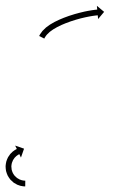

<svg xmlns="http://www.w3.org/2000/svg" viewBox="-56 -587 433 669"><path d="M83.3 -467C82.3 -465.2 81.4 -463.4 80.5 -461.6L98.3 -452.6C99.1 -454.2 100 -455.8 100.8 -457.4C100.8 -457.4 100.8 -457.3 100.7 -457.1C100.6 -457 100.6 -456.9 100.6 -456.9C102.6 -460.3 105 -463.5 107.5 -466.5C107.5 -466.5 107.4 -466.4 107.3 -466.3C107.2 -466.2 107.1 -466.1 107.1 -466.1C110.3 -469.6 113.8 -472.9 117.4 -476C117.4 -476 117.3 -475.9 117.2 -475.9C117.1 -475.8 117 -475.7 117 -475.7C121 -478.9 125.2 -481.9 129.5 -484.7C129.5 -484.7 129.4 -484.7 129.3 -484.6C129.2 -484.6 129.2 -484.5 129.2 -484.5C133.8 -487.4 138.5 -490.1 143.3 -492.7C143.3 -492.7 143.2 -492.7 143.2 -492.7C143.1 -492.6 143.1 -492.6 143.1 -492.6C148.1 -495.2 153.3 -497.7 158.5 -500.1C158.5 -500.1 158.4 -500 158.4 -500C158.3 -500 158.3 -500 158.3 -500C163.7 -502.3 169.1 -504.6 174.6 -506.8C174.6 -506.8 174.6 -506.8 174.6 -506.8C174.5 -506.8 174.5 -506.7 174.5 -506.7C180.1 -508.9 185.7 -510.9 191.4 -512.9C191.4 -512.9 191.3 -512.9 191.3 -512.8C191.3 -512.8 191.2 -512.8 191.2 -512.8C196.9 -514.7 202.5 -516.5 208.2 -518.2C208.2 -518.2 208.2 -518.2 208.1 -518.2C208.1 -518.2 208.1 -518.2 208.1 -518.2C213.6 -519.8 219.1 -521.3 224.6 -522.8C224.6 -522.8 224.6 -522.8 224.6 -522.8C224.6 -522.8 224.5 -522.8 224.5 -522.8C229.7 -524.1 235 -525.3 240.2 -526.5C240.2 -526.5 240.2 -526.5 240.2 -526.5C240.1 -526.5 240.1 -526.5 240.1 -526.5C244.8 -527.5 249.6 -528.5 254.4 -529.4C254.4 -529.4 254.3 -529.4 254.3 -529.4C254.3 -529.4 254.2 -529.4 254.2 -529.4C258.3 -530.1 262.4 -530.8 266.5 -531.5C266.5 -531.5 266.5 -531.5 266.5 -531.5C266.5 -531.5 266.4 -531.5 266.4 -531.5C269.6 -531.9 272.9 -532.4 276.1 -532.8C276.1 -532.8 276.1 -532.8 276.1 -532.8C276 -532.8 276 -532.8 276 -532.8C278.1 -533 280.3 -533.3 282.4 -533.5C282.4 -533.5 282.4 -533.5 282.3 -533.5C282.3 -533.5 282.3 -533.5 282.3 -533.5C283.1 -533.5 283.9 -533.6 284.6 -533.7L285.8 -520.6L306.8 -545.7L281.6 -566.7L282.8 -553.6C282 -553.5 281.2 -553.5 280.4 -553.4C280.4 -553.4 280.4 -553.4 280.4 -553.4C280.4 -553.4 280.4 -553.4 280.4 -553.4C278.2 -553.2 275.9 -552.9 273.7 -552.7C273.7 -552.7 273.7 -552.6 273.7 -552.6C273.6 -552.6 273.6 -552.6 273.6 -552.6C270.3 -552.2 266.9 -551.8 263.5 -551.3C263.5 -551.3 263.5 -551.3 263.5 -551.3C263.5 -551.3 263.4 -551.2 263.4 -551.2C259.2 -550.6 254.9 -549.9 250.7 -549.1C250.7 -549.1 250.7 -549.1 250.6 -549.1C250.6 -549.1 250.6 -549.1 250.6 -549.1C245.7 -548.1 240.8 -547.1 235.9 -546.1C235.9 -546.1 235.8 -546 235.8 -546C235.8 -546 235.8 -546 235.8 -546C230.4 -544.8 225 -543.5 219.6 -542.1C219.6 -542.1 219.6 -542.1 219.6 -542.1C219.6 -542.1 219.5 -542.1 219.5 -542.1C213.8 -540.6 208.2 -539 202.5 -537.4C202.5 -537.4 202.5 -537.4 202.4 -537.4C202.4 -537.4 202.4 -537.3 202.4 -537.3C196.5 -535.6 190.7 -533.7 184.9 -531.8C184.9 -531.8 184.9 -531.8 184.9 -531.8C184.8 -531.8 184.8 -531.8 184.8 -531.8C179 -529.7 173.2 -527.6 167.4 -525.4C167.4 -525.4 167.4 -525.4 167.3 -525.4C167.3 -525.4 167.3 -525.4 167.3 -525.4C161.6 -523.1 155.9 -520.8 150.3 -518.3C150.3 -518.3 150.2 -518.3 150.2 -518.3C150.2 -518.3 150.1 -518.2 150.1 -518.2C144.7 -515.7 139.3 -513.1 133.9 -510.4C133.9 -510.4 133.9 -510.4 133.8 -510.3C133.8 -510.3 133.7 -510.3 133.7 -510.3C128.6 -507.5 123.6 -504.6 118.6 -501.5C118.6 -501.5 118.6 -501.5 118.5 -501.4C118.4 -501.4 118.4 -501.4 118.4 -501.4C113.6 -498.2 109 -494.9 104.6 -491.4C104.6 -491.4 104.5 -491.3 104.4 -491.2C104.3 -491.2 104.2 -491.1 104.2 -491.1C100.1 -487.5 96.1 -483.6 92.4 -479.6C92.4 -479.6 92.3 -479.5 92.1 -479.3C92 -479.2 91.9 -479.1 91.9 -479.1C88.9 -475.4 86.1 -471.5 83.5 -467.4C83.5 -467.4 83.5 -467.3 83.4 -467.2C83.3 -467.1 83.3 -467 83.3 -467ZM30.1 62.5C30.7 62.5 31.3 62.5 31.9 62.5L32.1 42.5C31.5 42.5 31 42.5 30.5 42.5C30.5 42.5 30.5 42.5 30.6 42.5C30.6 42.5 30.7 42.5 30.7 42.5C29.2 42.4 27.7 42.3 26.3 42.2C26.3 42.2 26.4 42.2 26.5 42.2C26.6 42.2 26.7 42.2 26.7 42.2C24.4 41.9 22.1 41.5 19.9 41C19.9 41 20 41 20.2 41C20.3 41.1 20.4 41.1 20.4 41.1C17.5 40.3 14.7 39.3 11.9 38.2C11.9 38.2 12.1 38.2 12.2 38.3C12.4 38.4 12.5 38.4 12.5 38.4C9.3 36.9 6.2 35.1 3.3 33.1C3.3 33.1 3.4 33.2 3.6 33.4C3.7 33.5 3.9 33.6 3.9 33.6C0.8 31.1 -2.1 28.5 -4.8 25.6C-4.8 25.6 -4.7 25.7 -4.6 25.9C-4.5 26 -4.3 26.2 -4.3 26.2C-7 22.9 -9.3 19.4 -11.4 15.7C-11.4 15.7 -11.3 15.9 -11.2 16.1C-11.1 16.3 -11 16.5 -11 16.5C-12.8 12.5 -14.3 8.4 -15.4 4.2C-15.4 4.2 -15.4 4.4 -15.4 4.6C-15.3 4.8 -15.3 5 -15.3 5C-16 0.8 -16.4 -3.5 -16.5 -7.8C-16.5 -7.8 -16.5 -7.6 -16.5 -7.4C-16.5 -7.2 -16.5 -7 -16.5 -7C-16.2 -11.2 -15.6 -15.3 -14.6 -19.4C-14.6 -19.4 -14.7 -19.2 -14.8 -19C-14.8 -18.8 -14.9 -18.6 -14.9 -18.6C-13.7 -22.4 -12.2 -26.1 -10.4 -29.6C-10.4 -29.6 -10.5 -29.4 -10.6 -29.3C-10.7 -29.1 -10.8 -28.9 -10.8 -28.9C-9 -32 -7 -34.9 -4.8 -37.7C-4.8 -37.7 -4.9 -37.6 -5 -37.5C-5.1 -37.3 -5.2 -37.2 -5.2 -37.2C-3.2 -39.4 -1 -41.5 1.2 -43.5C1.2 -43.5 1.1 -43.4 1 -43.4C0.9 -43.3 0.8 -43.2 0.8 -43.2C2.6 -44.6 4.5 -46 6.4 -47.2C6.4 -47.2 6.3 -47.2 6.3 -47.1C6.2 -47.1 6.1 -47 6.1 -47C7.4 -47.8 8.7 -48.6 10 -49.2C10 -49.2 9.9 -49.2 9.9 -49.2C9.8 -49.2 9.8 -49.2 9.8 -49.2C10.3 -49.4 10.8 -49.6 11.3 -49.9L17 -38L27.8 -69L-3.2 -79.7L2.6 -67.9C2 -67.6 1.5 -67.3 0.9 -67.1C0.9 -67.1 0.8 -67 0.8 -67C0.8 -67 0.7 -67 0.7 -67C-1 -66.1 -2.6 -65.2 -4.2 -64.2C-4.2 -64.2 -4.3 -64.1 -4.3 -64.1C-4.4 -64.1 -4.5 -64 -4.5 -64C-6.9 -62.4 -9.3 -60.7 -11.6 -58.9C-11.6 -58.9 -11.7 -58.8 -11.8 -58.7C-11.9 -58.7 -12 -58.6 -12 -58.6C-14.8 -56.1 -17.5 -53.4 -20 -50.7C-20 -50.7 -20.1 -50.5 -20.2 -50.4C-20.3 -50.3 -20.4 -50.2 -20.4 -50.2C-23.2 -46.7 -25.7 -43 -28 -39.2C-28 -39.2 -28.1 -39 -28.1 -38.8C-28.2 -38.7 -28.3 -38.5 -28.3 -38.5C-30.5 -34.1 -32.4 -29.4 -33.9 -24.7C-33.9 -24.7 -34 -24.5 -34 -24.3C-34.1 -24.1 -34.1 -23.9 -34.1 -23.9C-35.3 -18.8 -36.1 -13.6 -36.5 -8.4C-36.5 -8.4 -36.5 -8.2 -36.5 -8C-36.5 -7.8 -36.5 -7.6 -36.5 -7.6C-36.4 -2.2 -35.9 3.2 -35 8.5C-35 8.5 -34.9 8.7 -34.9 8.9C-34.8 9.1 -34.8 9.3 -34.8 9.3C-33.4 14.6 -31.5 19.8 -29.2 24.8C-29.2 24.8 -29.1 25 -29 25.2C-28.9 25.3 -28.8 25.5 -28.8 25.5C-26.2 30.2 -23.2 34.6 -19.9 38.7C-19.9 38.7 -19.8 38.9 -19.7 39C-19.5 39.2 -19.4 39.3 -19.4 39.3C-16 42.9 -12.3 46.3 -8.4 49.4C-8.4 49.4 -8.2 49.5 -8.1 49.6C-7.9 49.7 -7.8 49.8 -7.8 49.8C-4.1 52.3 -0.2 54.5 3.8 56.4C3.8 56.4 3.9 56.5 4.1 56.6C4.2 56.6 4.4 56.7 4.4 56.7C7.9 58.1 11.4 59.4 15 60.4C15 60.4 15.2 60.4 15.3 60.4C15.4 60.5 15.5 60.5 15.5 60.5C18.4 61.1 21.2 61.7 24 62C24 62 24.1 62 24.2 62.1C24.3 62.1 24.4 62.1 24.4 62.1C26.2 62.3 28.1 62.4 29.9 62.5C29.9 62.5 29.9 62.5 30 62.5C30 62.5 30.1 62.5 30.1 62.5Z"/></svg>

Font: FRB American Cursive Just Arrows Ultra
Style: Bold Italic
Weight: 1000
Italic angle: -25°
Version: Version 2.0;Modular Font Editor K font №1